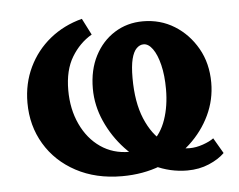

<svg xmlns="http://www.w3.org/2000/svg" viewBox="-42 -536 737 593"><g transform="rotate(-5 326.5 -239.5)"><path d="M314 8Q233 8 171.5 -25Q110 -58 76 -115Q42 -172 42 -243Q42 -303 66 -353Q90 -403 132.5 -437.5Q175 -472 232 -487L258 -436Q220 -414 195.5 -373.5Q171 -333 171 -271Q171 -212 193 -165Q215 -118 253.5 -91.5Q292 -65 342 -65Q386 -65 414.5 -88.5Q443 -112 457.5 -154Q472 -196 472 -248Q472 -291 464 -323.5Q456 -356 443 -374Q430 -392 415 -392Q403 -392 393 -382Q383 -372 377.5 -350Q372 -328 372 -291Q372 -216 393.5 -164.5Q415 -113 451 -86.5Q487 -60 529 -60Q549 -60 570.5 -67.5Q592 -75 604 -84L632 -36Q614 -18 583.5 -5Q553 8 516 8Q463 8 414 -15.5Q365 -39 328 -78.5Q291 -118 269 -167.5Q247 -217 247 -269Q247 -327 269.5 -370.5Q292 -414 331 -438.5Q370 -463 419 -463Q473 -463 516.5 -436Q560 -409 586.5 -362.5Q613 -316 613 -256Q613 -203 590.5 -155.5Q568 -108 528 -71Q488 -34 433.5 -13Q379 8 314 8Z"/></g></svg>

Font: Ysabeau SC ExtraBold
Style: Regular
Weight: 800
Designer: Christian Thalmann (Catharsis Fonts)
Version: Version 2.001;gftools[0.9.30]; featfreeze: smcp